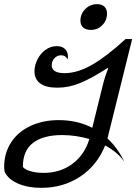

<svg xmlns="http://www.w3.org/2000/svg" viewBox="-37 -894 656 924"><path d="M561 -116Q529 -162 469 -194Q431 -99 349.5 -44.5Q268 10 161 10Q97 10 50 -10.5Q3 -31 -14 -66Q-17 -77 -17 -90Q-17 -158 17 -209.5Q51 -261 111 -288.5Q171 -316 246 -316Q335 -316 407 -279L457 -481Q468 -527 484 -565L481 -567Q404 -517 349 -494.5Q294 -472 239 -472Q184 -472 156.5 -492.5Q129 -513 129 -550Q129 -580 143.5 -608.5Q158 -637 182.5 -654.5Q207 -672 236 -672Q262 -672 276 -658Q290 -644 290 -622Q290 -613 289 -608Q278 -628 258 -628Q239 -628 225.5 -614.5Q212 -601 212 -579Q212 -561 227.5 -551.5Q243 -542 274 -542Q336 -542 406.5 -582.5Q477 -623 567 -706H599L483 -239L480 -228Q531 -180 561 -116ZM393 -225Q328 -244 262 -244Q171 -244 122 -206.5Q73 -169 73 -91Q82 -78 110 -70Q138 -62 173 -62Q253 -62 311.5 -105.5Q370 -149 393 -225ZM350 -794Q350 -827 373.5 -850.5Q397 -874 430 -874Q453 -874 465.5 -862Q478 -850 478 -829Q478 -796 455.5 -773Q433 -750 400 -750Q376 -750 363 -762Q350 -774 350 -794Z"/></svg>

Font: Srisakdi
Style: Bold
Weight: 700
Designer: Cadson Demak Co.,Ltd.
Foundry: Cadson Demak Co.,Ltd.
Version: Version 1.000